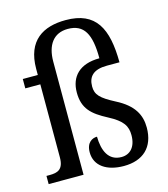

<svg xmlns="http://www.w3.org/2000/svg" viewBox="-114 -852 831 951"><g transform="rotate(-15 301.0 -376.5)"><path d="M404 10C502 10 562 -44 562 -145C562 -209 535 -264 447 -309C374 -347 353 -369 353 -411C353 -463 382 -492 451 -492H515C514 -666 466 -763 311 -763C196 -763 108 -713 108 -567V-536H31V-488H108V-114C108 -51 77 -42 36 -42H20V0H199V-580C199 -664 236 -718 310 -718C393 -718 424 -661 424 -537C322 -537 272 -483 272 -402C272 -319 313 -283 389 -243C462 -205 479 -174 479 -128C479 -68 448 -36 404 -36C337 -36 313 -93 312 -165C289 -165 257 -151 257 -99C257 -29 317 10 404 10Z"/></g></svg>

Font: Noto Serif Ethiopic SmCn
Style: Regular
Weight: 400
Width: 4
Designer: Monotype Design Team
Foundry: Monotype Imaging Inc.
Version: Version 2.102